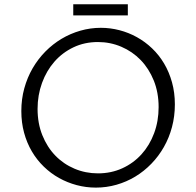

<svg xmlns="http://www.w3.org/2000/svg" viewBox="-20 -853 902 883"><path d="M430.7 -55.7Q491.2 -55.7 542.5 -79.1Q593.8 -102.5 630.9 -143.6Q668 -184.6 688.7 -240.2Q709.5 -295.9 709.5 -360.4Q709.5 -427.2 687.3 -482.4Q665 -537.6 627 -576.9Q588.9 -616.2 538.1 -637.9Q487.3 -659.7 430.2 -659.7Q369.1 -659.7 318.1 -635.5Q267.1 -611.3 230.5 -569.6Q193.8 -527.8 173.3 -471.7Q152.8 -415.5 152.8 -352.1Q152.8 -285.6 174.8 -231Q196.8 -176.3 234.4 -137.5Q272 -98.6 322.8 -77.1Q373.5 -55.7 430.7 -55.7ZM420.9 9.8Q375.5 9.8 332.5 -1.7Q289.6 -13.2 251.5 -34.4Q213.4 -55.7 181.4 -86.7Q149.4 -117.7 126.5 -156.7Q103.5 -195.8 90.8 -242.4Q78.1 -289.1 78.1 -342.3Q78.1 -397.5 91.8 -447Q105.5 -496.6 130.1 -539.1Q154.8 -581.5 188.7 -616Q222.7 -650.4 263.2 -674.6Q303.7 -698.7 349.6 -711.9Q395.5 -725.1 443.8 -725.1Q487.3 -725.1 529.5 -714.1Q571.8 -703.1 609.6 -682.1Q647.5 -661.1 679.4 -630.6Q711.4 -600.1 734.6 -561Q757.8 -522 771 -474.6Q784.2 -427.2 784.2 -373Q784.2 -318.4 771 -268.8Q757.8 -219.2 733.6 -176.8Q709.5 -134.3 676 -99.9Q642.6 -65.4 602.3 -41Q562 -16.6 515.9 -3.4Q469.7 9.8 420.9 9.8ZM316.9 -833.5H567.9V-782.2H316.9Z"/></svg>

Font: Proza Libre
Style: Light
Weight: 300
Designer: Jasper de Waard
Foundry: Jasper de Waard
Version: Version 1.000; ttfautohint (v1.4.1.8-43bc)